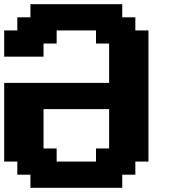

<svg xmlns="http://www.w3.org/2000/svg" viewBox="-20 -895 852 915"><path d="M125 0H562.5V-62.5H625V-125H687.5V-750H625V-812.5H562.5V-875H125V-812.5H62.5V-750H0V-625H187.5V-687.5H250V-750H437.5V-687.5H500V-500H0V-125H62.5V-62.5H125ZM437.5 -125H250V-187.5H187.5V-375H500V-187.5H437.5Z"/></svg>

Font: Faithful 32x
Style: Semibold
Weight: 400
Foundry: Faithful Resource Pack
Version: Version 1.0; January 27, 2023